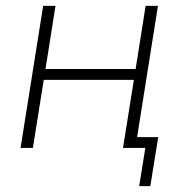

<svg xmlns="http://www.w3.org/2000/svg" viewBox="-20 -504 628 654"><path d="M454 130 475 0H399L436 -232H129L92 0H50L127 -484H169L135 -269H442L476 -484H518L447 -37H519L492 130Z"/></svg>

Font: Nunito Sans ExtraLight
Style: Italic
Weight: 200
Italic angle: -9°
Designer: Vernon Adams
Foundry: Vernon Adams
Version: Version 3.006; ttfautohint (v1.8.3)